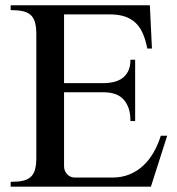

<svg xmlns="http://www.w3.org/2000/svg" viewBox="-20 -700 665 720"><path d="M542 -680.2 549.8 -518.1H532.2Q526.4 -549.3 516.1 -573.2Q505.9 -597.2 489.5 -613.3Q473.1 -629.4 449.2 -637.7Q425.3 -646 392.1 -646H220.2V-388.2H367.2Q388.2 -388.2 406.7 -392.6Q425.3 -397 439.2 -407.2Q453.1 -417.5 461.2 -434.3Q469.2 -451.2 469.2 -476.1H486.8V-246.1H469.2Q469.2 -276.4 461.2 -297.1Q453.1 -317.9 439.7 -330.6Q426.3 -343.3 408 -348.6Q389.6 -354 369.1 -354H220.2V-76.2Q220.2 -67.4 223.4 -59.8Q226.6 -52.2 231.9 -46.6Q237.3 -41 244.4 -37.6Q251.5 -34.2 259.8 -34.2H401.9Q437.5 -34.2 466.6 -46.4Q495.6 -58.6 518.1 -79.8Q540.5 -101.1 556.6 -129.6Q572.8 -158.2 583 -190.9H606.9L545.9 0H20V-18.1Q46.4 -18.1 64.7 -22Q83 -25.9 94.5 -35.9Q106 -45.9 111.1 -63.2Q116.2 -80.6 116.2 -107.9V-571.8Q116.2 -599.1 111.1 -616.7Q106 -634.3 94.5 -644.3Q83 -654.3 64.7 -658.2Q46.4 -662.1 20 -662.1V-680.2Z"/></svg>

Font: Tuladha Jejeg
Style: Regular
Weight: 400
Designer: R.S. Wihananto
Foundry: R.S. Wihananto
Version: Version 1.92